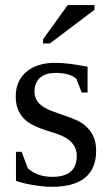

<svg xmlns="http://www.w3.org/2000/svg" viewBox="-20 -715 429 745"><path d="M353 -128.9Q353 -60.5 309.8 -25.4Q266.6 9.8 182.1 9.8Q147.9 9.8 106.7 2.7Q65.4 -4.4 42 -13.2V-126H64L87.9 -62Q124.5 -28.8 183.1 -28.8Q277.8 -28.8 277.8 -109.9Q277.8 -169.4 203.1 -194.8L159.7 -209Q110.4 -225.1 87.9 -241.7Q65.4 -258.3 53.2 -282.5Q41 -306.6 41 -340.8Q41 -401.4 82.3 -436.3Q123.5 -471.2 193.8 -471.2Q244.1 -471.2 319.8 -456.1V-356H296.9L276.4 -409.2Q250.5 -432.1 194.8 -432.1Q155.3 -432.1 134.5 -412.6Q113.8 -393.1 113.8 -359.9Q113.8 -332 132.6 -313Q151.4 -293.9 189.5 -281.2Q261.2 -256.8 283.2 -245.6Q305.2 -234.4 320.6 -218Q335.9 -201.7 344.5 -180.7Q353 -159.7 353 -128.9ZM147 -546.4V-562.5L242.7 -695.3H346.7V-677.2L173.8 -546.4Z"/></svg>

Font: Tinos
Style: Regular
Weight: 400
Designer: Steve Matteson
Foundry: Monotype Imaging Inc.
Version: Version 1.23